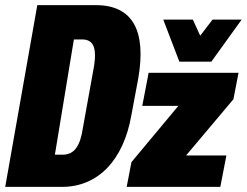

<svg xmlns="http://www.w3.org/2000/svg" viewBox="-58 -731 965 751"><path d="M-37.6 0H184.6C323.7 0 425.3 -102.5 456.1 -281.7L482.9 -424.8C514.2 -606.9 463.9 -710.9 316.9 -710.9H87.9ZM156.7 -126 231 -576.7H262.2C305.2 -577.1 320.8 -547.9 310.5 -476.1L266.1 -230C255.9 -159.7 232.4 -126 187.5 -126ZM437.5 0H803.7L827.6 -123H669.9L855 -342.8L875 -446.3H523.4L498.5 -316.9H639.6L456.1 -96.7ZM643.6 -489.7H768.6L887.2 -654.3H773.4L725.1 -591.3L696.3 -654.3H580.6Z"/></svg>

Font: Roboto Flex Super Cond Black
Style: Italic
Weight: 900
Width: 3
Italic angle: -10°
Designer: Berlow after Robertson
Foundry: Google
Version: Version 3.200;Glyphs 3.3 (3311)